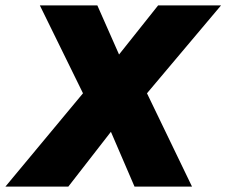

<svg xmlns="http://www.w3.org/2000/svg" viewBox="-60 -688 835 708"><path d="M-40 0 246 -344 87 -668H299L379 -487L523 -668H755L482 -344L648 0H436L349 -202L192 0Z"/></svg>

Font: Gantari Black
Style: Italic
Weight: 900
Italic angle: -10°
Version: Version 1.000